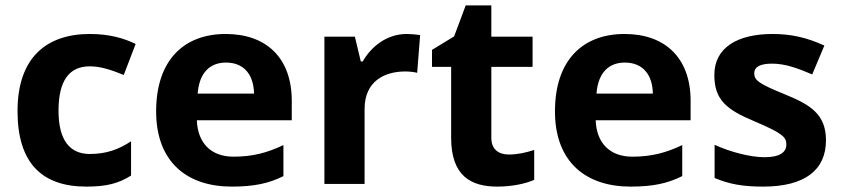

<svg xmlns="http://www.w3.org/2000/svg" viewBox="-20 -682 3121 712"><path d="M300 10C376 10 420 -2 466 -31V-158C420 -128 375 -111 313 -111C239 -111 197 -162 197 -271C197 -381 235 -436 313 -436C353 -436 392 -423 439 -404L483 -519C442 -539 388 -556 313 -556C154 -556 45 -470 45 -270C45 -76 137 10 300 10Z M817 -556C663 -556 559 -460 559 -269C559 -80 675 10 839 10C923 10 977 -2 1031 -29V-144C970 -115 916 -101 846 -101C762 -101 713 -152 710 -236H1062V-308C1062 -467 968 -556 817 -556ZM818 -450C888 -450 921 -401 922 -335H713C719 -414 760 -450 818 -450Z M1488 -556C1415 -556 1357 -510 1325 -454H1318L1296 -546H1183V0H1332V-278C1332 -381 1406 -417 1483 -417C1496 -417 1517 -415 1527 -412L1538 -552C1526 -554 1503 -556 1488 -556Z M1867 -109C1828 -109 1802 -129 1802 -171V-434H1955V-546H1802V-662H1707L1664 -547L1582 -497V-434H1653V-171C1653 -30 1726 10 1824 10C1880 10 1929 -1 1961 -15V-126C1930 -116 1900 -109 1867 -109Z M2296 -556C2142 -556 2038 -460 2038 -269C2038 -80 2154 10 2318 10C2402 10 2456 -2 2510 -29V-144C2449 -115 2395 -101 2325 -101C2241 -101 2192 -152 2189 -236H2541V-308C2541 -467 2447 -556 2296 -556ZM2297 -450C2367 -450 2400 -401 2401 -335H2192C2198 -414 2239 -450 2297 -450Z M3043 -162C3043 -259 2984 -294 2891 -332C2795 -371 2777 -384 2777 -410C2777 -434 2799 -446 2843 -446C2892 -446 2938 -429 2992 -406L3037 -513C2972 -543 2913 -556 2845 -556C2714 -556 2629 -505 2629 -404C2629 -311 2675 -275 2778 -232C2884 -187 2896 -173 2896 -146C2896 -118 2873 -99 2815 -99C2763 -99 2689 -118 2630 -145V-22C2685 1 2734 10 2810 10C2964 10 3043 -51 3043 -162Z"/></svg>

Font: Noto Sans Lisu
Style: Bold
Weight: 700
Designer: Monotype Design Team. David Williams.
Foundry: Monotype Imaging Inc.
Version: Version 2.102